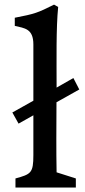

<svg xmlns="http://www.w3.org/2000/svg" viewBox="-20 -825 372 843"><path d="M47.9 -1.5H313V-41.5L228.5 -68.4C226.6 -167.5 227.5 -258.8 228 -376L328.1 -432.1L302.2 -482.4L228.5 -440.4V-440.9C228.5 -560.5 226.1 -703.1 235.4 -794.4L217.3 -804.7C145 -768.6 133.8 -764.2 44.9 -747.1V-711.4C87.4 -701.2 126.5 -699.7 126.5 -629.9V-382.8L34.2 -331.1L61.5 -282.2L126.5 -318.8V-144C126.5 -65.4 116.2 -60.1 47.9 -41.5Z"/></svg>

Font: Donegal One
Style: Regular
Weight: 400
Designer: Gary Lonergan
Foundry: Sorkin Type Co.
Version: Version 1.004